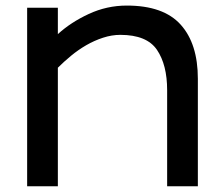

<svg xmlns="http://www.w3.org/2000/svg" viewBox="-20 -652 775 672"><path d="M565 -336.2Q565 -425 529.4 -477.5Q493.8 -530 401.2 -530Q371.2 -530 340.6 -520Q310 -510 281.9 -493.8Q253.8 -477.5 228.8 -456.9Q203.8 -436.2 182.5 -415V0H75V-625H182.5V-532.5Q227.5 -573.8 290.6 -603.1Q353.8 -632.5 423.8 -632.5Q552.5 -632.5 612.5 -565.6Q672.5 -498.8 672.5 -376.2V0H565Z"/></svg>

Font: Abordage
Style: Regular
Weight: 400
Designer: Ange Degheest & Eugénie Bidaut
Foundry: Velvetyne Type Foundry
Version: Version 1.000;FEAKit 1.0